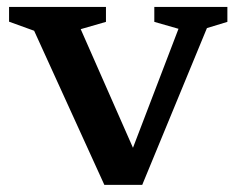

<svg xmlns="http://www.w3.org/2000/svg" viewBox="-20 -512 682 540"><path d="M562 -433 380 8H273.5L76 -425.5L5.5 -451V-492.5H278V-450.5L207 -430L366 -69H343.5L482 -431L414 -450.5V-492.5H619.5V-450.5Z"/></svg>

Font: Newsreader 9pt Medium
Style: Regular
Weight: 500
Designer: Hugues Gentile
Foundry: Production Type
Version: Version 1.003